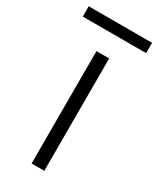

<svg xmlns="http://www.w3.org/2000/svg" viewBox="-237 -765 680 824"><g transform="rotate(30 103.0 -353.5)"><path d="M71 0V-557H134V0ZM-54 -656V-707H260V-656Z"/></g></svg>

Font: BDO Grotesk Light
Style: Regular
Weight: 300
Designer: Deni Anggara
Foundry: Lokal Container
Version: Version 2.000